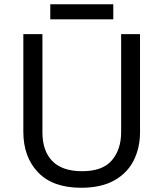

<svg xmlns="http://www.w3.org/2000/svg" viewBox="-20 -875 771 905"><path d="M640 -252Q640 -178 610 -118.5Q580 -59 518.5 -24.5Q457 10 362 10Q229 10 159.5 -62.5Q90 -135 90 -254V-714H180V-251Q180 -164 226.5 -116Q273 -68 367 -68Q464 -68 507.5 -119.5Q551 -171 551 -252V-714H640ZM514 -855V-784H217V-855Z"/></svg>

Font: Noto Sans Pau Cin Hau
Style: Regular
Weight: 400
Designer: Monotype Design Team
Foundry: Monotype Imaging Inc.
Version: Version 2.002; ttfautohint (v1.8.4.7-5d5b)